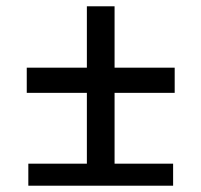

<svg xmlns="http://www.w3.org/2000/svg" viewBox="-20 -590 640 610"><path d="M70 0V-70H256V-295H65V-375H256V-570H344V-375H535V-295H344V-70H530V0Z"/></svg>

Font: Pitagon Sans Mono
Style: Regular
Weight: 400
Monospace: yes
Designer: Travis Tran
Foundry: Pitagon
Version: Version 1.001;gftools[0.9.26]